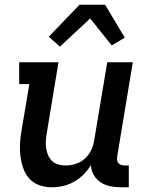

<svg xmlns="http://www.w3.org/2000/svg" viewBox="-20 -783 640 811"><path d="M200 8Q172 8 147 -0.5Q122 -9 104.5 -28Q87 -47 78.5 -71.5Q70 -96 66.5 -122.5Q63 -149 64.5 -176.5Q66 -204 71 -232L104 -428H61V-520H227L177 -217Q174 -201 173.5 -185Q173 -169 175.5 -154Q178 -139 184 -125.5Q190 -112 201 -102Q212 -92 227 -88Q242 -84 258 -84Q279 -84 300.5 -91Q322 -98 339 -113.5Q356 -129 365.5 -149.5Q375 -170 378 -191L433 -520H541L475 -122Q474 -114 474.5 -107Q475 -100 479.5 -94.5Q484 -89 491.5 -86.5Q499 -84 506 -84H524V8H490Q467 8 445 3.5Q423 -1 405 -13Q387 -25 376 -44Q365 -63 364 -86Q351 -64 333 -46Q315 -28 293 -15.5Q271 -3 247 2.5Q223 8 200 8ZM233 -586 186 -628 316 -763H424L507 -624L452 -591L361 -705Z"/></svg>

Font: Iosevka Etoile Semibold
Style: Italic
Weight: 600
Italic angle: -9°
Designer: Belleve Invis
Foundry: Belleve Invis
Version: Version 22.1.2; ttfautohint (v1.8.4)